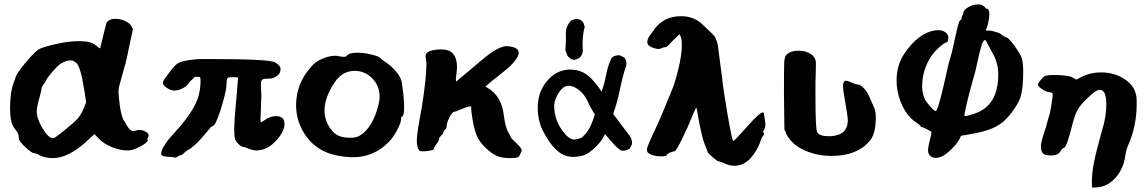

<svg xmlns="http://www.w3.org/2000/svg" viewBox="-20 -719 5242 878"><path d="M26 -224Q26 -300 44 -345L50 -360Q50 -376 96 -431.5Q142 -487 162 -496Q184 -506 240 -518.5Q296 -531 342 -531Q396 -531 418 -512Q434 -498 438 -498Q466 -615 468 -616Q480 -633 508 -633Q530 -633 551 -623.5Q572 -614 580 -601L588 -586L572 -512Q564 -473 560 -454Q556 -435 554 -428.5Q552 -422 546 -402Q540 -382 532 -350Q530 -342 527 -332.5Q524 -323 523 -316.5Q522 -310 522 -301Q522 -283 528 -235Q536 -178 552 -160Q552 -159 559 -147Q566 -135 573 -127.5Q580 -120 590 -120Q594 -120 603 -122.5Q612 -125 616 -125Q632 -125 646 -117Q660 -109 660 -99Q660 -97 657 -91Q654 -85 654 -82Q656 -81 656 -79Q656 -68 625 -51Q594 -34 576 -32Q574 -32 569 -31.5Q564 -31 562 -31Q528 -31 490 -47Q452 -63 430 -87L412 -106L386 -82Q296 4 222 4Q194 4 170 -5Q164 -7 159 -10Q154 -13 151 -14.5Q148 -16 145 -17Q142 -18 138 -18Q126 -18 96 -46Q66 -74 66 -85Q66 -98 63 -106.5Q60 -115 51 -126Q42 -137 38 -145Q26 -172 26 -224ZM148 -211Q148 -176 175 -131.5Q202 -87 222 -87H224Q236 -89 322 -163Q348 -186 364 -226L374 -251L366 -304Q360 -339 356 -359Q352 -379 345 -401Q338 -423 327 -433Q316 -443 302 -443Q280 -443 254 -425Q242 -417 218 -389Q194 -361 188 -346Q184 -339 177 -330Q170 -321 170 -316Q170 -306 159 -267Q148 -228 148 -211Z M717 -16Q717 -29 728 -48Q739 -67 751 -81.5Q763 -96 783 -118Q803 -140 809 -147Q853 -200 875 -246Q897 -292 897 -350Q897 -363 895 -365.5Q893 -368 881 -368Q867 -368 867 -364Q867 -362 857 -354Q847 -346 845 -341Q837 -327 817 -316Q797 -305 777 -305Q761 -305 743 -317Q725 -329 725 -340Q725 -350 741 -369Q775 -419 795 -430.5Q815 -442 877 -448Q885 -449 941 -449Q1211 -449 1237 -434Q1263 -420 1263 -403Q1263 -383 1246 -371Q1229 -359 1203 -359H1199Q1183 -359 1178 -353.5Q1173 -348 1173 -333Q1173 -329 1174 -312.5Q1175 -296 1175 -284V-277Q1175 -261 1173 -219.5Q1171 -178 1171 -168L1173 -159Q1173 -159 1189 -169Q1215 -188 1243 -188Q1281 -188 1281 -152Q1281 -117 1241 -74Q1201 -31 1151 -31Q1149 -31 1146 -31.5Q1143 -32 1141 -32Q1129 -34 1114 -40.5Q1099 -47 1093 -47Q1085 -47 1073 -58Q1061 -69 1055 -82Q1051 -97 1051 -126Q1051 -161 1058 -236.5Q1065 -312 1065 -322L1069 -365L1045 -366H1041Q1031 -366 1026 -365Q1021 -364 1019 -359.5Q1017 -355 1017 -351.5Q1017 -348 1016 -338.5Q1015 -329 1015 -322Q1011 -287 988 -214.5Q965 -142 951 -142Q947 -142 927 -117Q871 -48 839 -33Q833 -30 822 -19.5Q811 -9 805 -9Q799 -9 792 -3Q785 3 777 1Q773 -1 756 -1.5Q739 -2 728 -5Q717 -8 717 -16Z M1334 -239Q1334 -337 1404 -415Q1422 -437 1454 -450.5Q1486 -464 1512 -464Q1520 -464 1533 -461.5Q1546 -459 1552 -459Q1562 -459 1566 -464Q1576 -478 1614 -478Q1646 -478 1681 -469Q1716 -460 1720 -453Q1722 -450 1740 -437Q1766 -421 1791 -392Q1816 -363 1818 -337Q1828 -272 1828 -228Q1828 -185 1816 -185Q1814 -185 1814 -173Q1814 -158 1796 -124Q1778 -90 1758 -70Q1690 0 1594 0Q1560 0 1516 -9Q1432 -27 1383 -92Q1334 -157 1334 -239ZM1464 -214Q1464 -159 1504 -115Q1528 -89 1582 -89Q1608 -89 1624 -98Q1684 -134 1710 -237Q1716 -259 1716 -275Q1716 -327 1682 -361Q1648 -395 1602 -395Q1544 -395 1508 -339Q1464 -271 1464 -214Z M1886 -78Q1886 -109 1908 -223Q1930 -360 1930 -428Q1930 -438 1928 -448Q1926 -458 1926 -463Q1926 -490 1992 -493H2000Q2070 -493 2070 -410Q2070 -406 2068 -389Q2066 -372 2065 -361.5Q2064 -351 2066 -346Q2212 -470 2230 -481Q2272 -508 2298 -508Q2304 -508 2316 -506Q2352 -499 2352 -478Q2352 -463 2335 -441.5Q2318 -420 2298 -403.5Q2278 -387 2254 -368Q2230 -349 2226 -346L2200 -323L2212 -316Q2274 -278 2284 -192Q2290 -140 2304 -115Q2308 -108 2311 -102.5Q2314 -97 2314 -95Q2314 -93 2318 -88Q2322 -83 2330 -75Q2366 -43 2366 -31Q2366 -29 2364 -25Q2362 -21 2359 -15Q2356 -9 2355 -6.5Q2354 -4 2349 -1Q2344 2 2336 3Q2328 4 2314 4Q2274 4 2252 -6Q2230 -16 2206 -38Q2172 -68 2158 -104Q2144 -140 2136 -207L2134 -233L2120 -231Q2114 -230 2088 -219Q2062 -208 2058 -208Q2048 -208 2035 -182Q2022 -156 2022 -137Q2022 -131 2015 -126Q2008 -121 2008 -115Q2008 -109 1998 -99.5Q1988 -90 1988 -85Q1988 -76 1976 -60Q1964 -44 1964 -39Q1964 -34 1948 -30.5Q1932 -27 1914 -27Q1900 -27 1898 -30Q1886 -44 1886 -78Z M2590 -2Q2555 -6 2530.5 -28Q2506 -50 2491 -72.5Q2476 -95 2462.5 -121Q2449 -147 2443 -180.5Q2437 -214 2440 -247Q2443 -280 2455.5 -307.5Q2468 -335 2491.5 -359.5Q2515 -384 2546.5 -394.5Q2578 -405 2614 -398.5Q2650 -392 2676.5 -367Q2703 -342 2731 -300Q2745 -339 2752.5 -380Q2760 -421 2778 -456Q2794 -468 2815 -466L2835 -456Q2847 -442 2844 -421Q2826 -366 2814.5 -308.5Q2803 -251 2784 -198L2860 -97Q2872 -81 2870 -60L2860 -40Q2844 -28 2823 -30Q2803 -36 2747 -106Q2734 -77 2704 -47Q2674 -17 2647.5 -8.5Q2621 0 2590 -2ZM2642 -91Q2665 -112 2678.5 -139.5Q2692 -167 2700 -196Q2681 -225 2667.5 -255.5Q2654 -286 2628.5 -306.5Q2603 -327 2581.5 -327Q2560 -327 2544.5 -307.5Q2529 -288 2520 -264.5Q2511 -241 2516 -208Q2521 -175 2535 -148.5Q2549 -122 2569.5 -100.5Q2590 -79 2608.5 -81Q2627 -83 2642 -91ZM2628 -453 2607 -445Q2589 -446 2575 -464L2565 -491Q2569 -525 2567.5 -562.5Q2566 -600 2593 -626L2614 -633Q2633 -633 2647 -617L2654 -596Q2641 -554 2645 -488Q2645 -468 2628 -453Z M2938 -35Q2938 -46 2968 -110Q2992 -158 3019 -225.5Q3046 -293 3050 -301Q3064 -331 3081 -399Q3098 -467 3098 -512Q3098 -537 3094 -548L3088 -563L3064 -540Q3058 -535 3049 -525Q3040 -515 3034 -509Q3028 -503 3022 -503Q3014 -503 3006 -499Q2998 -495 2992 -495Q2986 -495 2974 -498Q2940 -507 2940 -527Q2940 -533 2943 -541Q2946 -549 2950 -554.5Q2954 -560 2962 -570.5Q2970 -581 2972 -585Q3016 -645 3094 -645Q3158 -645 3200 -600Q3208 -592 3224 -577Q3240 -562 3246 -555Q3252 -548 3258 -530Q3264 -512 3266 -487Q3270 -451 3273 -432Q3276 -413 3282 -364Q3286 -318 3307 -196Q3328 -74 3333 -74Q3338 -74 3396 -139.5Q3454 -205 3468 -205Q3474 -205 3474 -195Q3474 -192 3477 -175.5Q3480 -159 3480 -149Q3480 -133 3472 -123Q3468 -118 3472 -111.5Q3476 -105 3470 -98Q3464 -92 3462 -85Q3446 -34 3414 2.5Q3382 39 3338 39Q3314 39 3288 26Q3268 18 3264 18Q3260 18 3238 -1Q3216 -20 3216 -25Q3216 -26 3208 -46Q3196 -72 3186 -117.5Q3176 -163 3171 -194.5Q3166 -226 3164 -226Q3162 -226 3150 -198Q3126 -138 3099 -83.5Q3072 -29 3066 -28Q3030 -19 3030 -11Q3030 -4 3002 -4Q2978 -4 2958 -11.5Q2938 -19 2938 -35Z M3565 -289Q3565 -408 3566 -431Q3567 -454 3573 -464Q3589 -487 3633 -487Q3663 -487 3686 -473Q3709 -459 3711 -434Q3711 -388 3709 -344V-279Q3709 -127 3717 -114Q3727 -96 3771 -96Q3795 -96 3817 -104Q3857 -120 3857 -169Q3857 -189 3839 -289Q3835 -309 3835 -326Q3835 -350 3849 -350Q3855 -350 3874 -341.5Q3893 -333 3899 -333Q3913 -333 3927 -319Q3941 -305 3949 -290Q3957 -275 3966 -252.5Q3975 -230 3977 -227Q3985 -209 3985 -181Q3985 -104 3955 -72Q3897 -6 3783 -6Q3715 -6 3658 -32Q3601 -58 3577 -104L3567 -127Z M4080 -352Q4080 -418 4113 -470Q4180 -572 4263 -581H4270Q4289 -581 4303 -571.5Q4317 -562 4317 -547Q4317 -546 4316.5 -544Q4316 -542 4316 -541Q4314 -525 4308 -525Q4300 -525 4276 -503.5Q4252 -482 4240 -464Q4197 -400 4197 -326Q4197 -293 4208 -268Q4215 -253 4234 -232Q4253 -211 4259 -211H4260Q4268 -219 4281.5 -272Q4295 -325 4308 -384Q4321 -443 4326 -456Q4331 -469 4340.5 -514Q4350 -559 4358.5 -594Q4367 -629 4374 -629Q4377 -629 4377 -637Q4377 -643 4381 -648Q4385 -653 4385 -658Q4385 -673 4407.5 -686Q4430 -699 4453 -699Q4471 -699 4482 -688Q4489 -679 4492 -679Q4504 -679 4504 -654Q4504 -636 4498.5 -612.5Q4493 -589 4489 -585Q4488 -583 4488 -582Q4488 -581 4489 -580Q4490 -579 4493 -579Q4496 -579 4501 -579Q4515 -579 4535.5 -572.5Q4556 -566 4564 -558Q4574 -550 4576 -550Q4590 -550 4617.5 -512Q4645 -474 4652 -454Q4659 -434 4659 -392Q4659 -321 4648 -279Q4643 -259 4622.5 -227.5Q4602 -196 4580 -174Q4554 -147 4516.5 -131.5Q4479 -116 4415 -105L4375 -98L4366 -80Q4354 -58 4321 -27.5Q4288 3 4259 3Q4244 3 4234 -6Q4224 -15 4224 -31Q4224 -47 4232 -78Q4240 -109 4240 -115Q4240 -117 4219.5 -127.5Q4199 -138 4195 -138Q4190 -138 4190 -141Q4190 -144 4182.5 -149.5Q4175 -155 4164 -163Q4153 -171 4147 -177Q4117 -206 4098.5 -253.5Q4080 -301 4080 -352ZM4390 -193Q4390 -188 4395 -188Q4400 -188 4435 -199Q4545 -234 4545 -379Q4545 -403 4539.5 -425Q4534 -447 4528 -459Q4522 -471 4508.5 -495.5Q4495 -520 4490 -530Q4487 -536 4484 -536Q4476 -536 4467.5 -508Q4459 -480 4450 -437.5Q4441 -395 4440 -392Q4402 -260 4391 -199Q4390 -196 4390 -193Z M4726 -332Q4726 -337 4737.5 -351.5Q4749 -366 4756 -370Q4766 -376 4796 -376Q4860 -376 4882 -366L4902 -355L4929 -369Q4968 -388 5015 -388Q5077 -388 5124.5 -356Q5172 -324 5177 -273Q5178 -264 5178 -244Q5178 -143 5139 -55Q5130 -34 5126 -7Q5118 52 5081.5 93.5Q5045 135 4994 138L4974 139L4973 114Q4973 76 4981 32.5Q4989 -11 5006.5 -74.5Q5024 -138 5028 -153Q5039 -199 5039 -241Q5039 -308 5010 -308Q4996 -308 4977 -292Q4932 -253 4914.5 -227.5Q4897 -202 4886 -158Q4858 -42 4844 -42Q4838 -42 4829 -26Q4818 -8 4785 -8Q4754 -8 4746 -22Q4740 -34 4740 -49Q4740 -67 4751 -100.5Q4762 -134 4763 -138Q4776 -184 4776 -185Q4780 -191 4787 -233.5Q4794 -276 4794 -289Q4794 -296 4775 -298Q4761 -300 4743.5 -312.5Q4726 -325 4726 -332Z"/></svg>

Font: NaniFont Regular
Style: Regular
Weight: 400
Designer: Nanigashitei
Version: Version 1.036